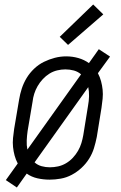

<svg xmlns="http://www.w3.org/2000/svg" viewBox="-20 -792 540 855"><path d="M55 43 6 10 59 -64Q50 -81 45 -99.5Q40 -118 38 -137.5Q36 -157 38 -177.5Q40 -198 43 -218L65 -348Q69 -373 77 -397.5Q85 -422 98.5 -444.5Q112 -467 132 -486Q152 -505 175.5 -516.5Q199 -528 224 -534.5Q249 -541 275 -541Q303 -541 329 -533.5Q355 -526 376 -511L420 -573L470 -540L416 -466Q425 -449 430 -430.5Q435 -412 437 -392.5Q439 -373 437 -352.5Q435 -332 432 -312L411 -182Q406 -157 398.5 -132.5Q391 -108 377 -85.5Q363 -63 343 -44.5Q323 -26 299.5 -13.5Q276 -1 250.5 3.5Q225 8 201 8Q173 8 146.5 2Q120 -4 99 -19ZM102 -126 341 -461Q327 -473 309 -478Q291 -483 271 -483Q253 -483 234.5 -478.5Q216 -474 200 -464Q184 -454 170.5 -439.5Q157 -425 147.5 -408.5Q138 -392 132.5 -374.5Q127 -357 125 -339L103 -209Q100 -188 99 -166.5Q98 -145 102 -126ZM202 -47Q220 -47 238.5 -51Q257 -55 274 -65Q291 -75 304.5 -89.5Q318 -104 327.5 -120.5Q337 -137 342.5 -155Q348 -173 351 -191L372 -321Q376 -342 376.5 -363.5Q377 -385 373 -404L134 -69Q147 -57 165 -52Q183 -47 202 -47ZM283 -592 246 -628 395 -772 440 -728Z"/></svg>

Font: Iosevka Curly Slab LtObl
Style: Regular
Weight: 300
Italic angle: -9°
Monospace: yes
Designer: Belleve Invis
Foundry: Belleve Invis
Version: Version 11.0.0; ttfautohint (v1.8.3)